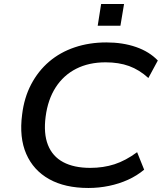

<svg xmlns="http://www.w3.org/2000/svg" viewBox="-20 -925 809 955"><path d="M420 10Q303 10 224.5 -34Q146 -78 110.5 -159.5Q75 -241 90 -355Q100 -439 135 -505.5Q170 -572 224.5 -618.5Q279 -665 351.5 -689.5Q424 -714 509 -714Q591 -714 657 -691Q723 -668 765 -624L718 -537Q673 -578 622 -596.5Q571 -615 505 -615Q422 -615 359 -583Q296 -551 257 -490.5Q218 -430 207 -345Q196 -261 218.5 -204Q241 -147 294.5 -118.5Q348 -90 429 -90Q494 -90 549.5 -108Q605 -126 662 -168L697 -81Q661 -51 617 -31Q573 -11 522.5 -0.5Q472 10 420 10ZM466 -797 483 -905H597L579 -797Z"/></svg>

Font: Nunito Sans 10pt SemiExpanded SemiBold
Style: Italic
Weight: 600
Width: 6
Italic angle: -9°
Designer: Vernon Adams
Foundry: Vernon Adams
Version: Version 3.101;gftools[0.9.27]